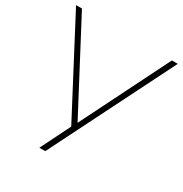

<svg xmlns="http://www.w3.org/2000/svg" viewBox="-173 -882 967 1015"><g transform="rotate(30 310.5 -375.0)"><path d="M621 -750 245 0H209L299 -181L0 -750H36L318 -215L585 -750Z"/></g></svg>

Font: Poiret One
Style: Regular
Weight: 400
Designer: Denis Masharov (denis.masharov@gmail.com), Cyreal (Charset Expansion)
Foundry: Denis Masharov
Version: Version 1.101